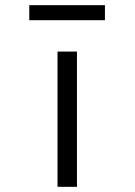

<svg xmlns="http://www.w3.org/2000/svg" viewBox="-20 -721 521 741"><path d="M202 0V-522H277V0ZM93 -643V-701H385V-643Z"/></svg>

Font: Lexend Zetta Light
Style: Regular
Weight: 300
Designer: Bonnie Shaver-Troup, Thomas Jockin
Foundry: Lexend
Version: Version 1.007